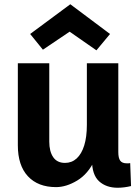

<svg xmlns="http://www.w3.org/2000/svg" viewBox="-20 -867 647 904"><path d="M413 -114H426Q395 -48 343.5 -17Q292 14 244 14Q159 14 111.5 -37Q64 -88 64 -183V-569H212V-200Q212 -154 230.5 -127Q249 -100 286 -100Q318 -100 341 -121Q364 -142 376.5 -182Q389 -222 389 -279V-569H537V-151Q537 -123 546 -110.5Q555 -98 577 -98Q581 -98 585 -98Q589 -98 593 -99L597 9Q581 13 564.5 15Q548 17 534 17Q480 17 446.5 -13.5Q413 -44 413 -114ZM498 -707 434 -630 299 -724H317L182 -633L122 -707L311 -847Z"/></svg>

Font: Yaldevi
Style: Bold
Weight: 700
Designer: Sol Matas, Rajitha Manaperi, Kosala Senevirathne
Foundry: Mooniak
Version: Version 1.100